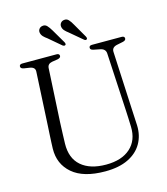

<svg xmlns="http://www.w3.org/2000/svg" viewBox="-128 -977 952 1092"><g transform="rotate(-15 348.0 -431.5)"><path d="M558.5 -289 540 -630Q538.5 -657.5 507 -663.5L469.5 -671Q451.5 -674.5 451.5 -686.5Q451.5 -700 468.5 -700H643Q660.5 -700 660.5 -686.5Q660.5 -674.5 642 -670.5L608 -663.5Q574.5 -657 576.5 -628.5L593 -289.5Q594 -264.5 595.5 -240.2Q597 -216 598 -190.5Q600 -131 573.2 -84.5Q546.5 -38 492 -11.5Q437.5 15 356.5 15Q228.5 15 163.5 -40.8Q98.5 -96.5 100.5 -187.5Q101 -203 102 -226.8Q103 -250.5 104.5 -275.2Q106 -300 107 -319L123.5 -635Q125 -660 95 -665.5L59.5 -671Q41 -674.5 41 -686.5Q41 -700 59 -700H259.5Q277 -700 277 -686.5Q277 -675 259 -671L224.5 -665.5Q198 -660.5 196.5 -636L179.5 -322Q177.5 -284 176.8 -253.2Q176 -222.5 175 -197Q173 -111 225 -66Q277 -21 371 -21Q463.5 -21 514.2 -66.8Q565 -112.5 562.5 -193Q561.5 -224.5 560.5 -247Q559.5 -269.5 558.5 -289ZM400.5 -836 447.5 -754.5Q453.5 -743 448.5 -738Q441.5 -732.5 432.5 -740L359 -802Q346 -811.5 337 -821.5Q328 -831.5 326 -844Q324 -856.5 331 -866Q338 -875.5 350.5 -877.5Q367 -880.5 378.2 -868.5Q389.5 -856.5 400.5 -836ZM274 -836 321.5 -755Q327.5 -743.5 323 -738.5Q316.5 -733 306.5 -739.5L233.5 -801.5Q220.5 -810.5 211.2 -820.2Q202 -830 199.5 -842.5Q197 -855 204 -864.8Q211 -874.5 223 -876.5Q239.5 -880 250.8 -868.2Q262 -856.5 274 -836Z"/></g></svg>

Font: Fraunces 72pt Soft Light
Style: Regular
Weight: 300
Version: Version 1.000;[b76b70a41]